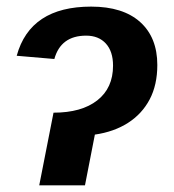

<svg xmlns="http://www.w3.org/2000/svg" viewBox="-20 -558 524 578"><path d="M98.1 0 141.1 -218.8Q225.6 -218.8 272.9 -255.9Q320.3 -293 320.3 -360.4Q320.3 -403.3 298.6 -427Q276.9 -450.7 239.3 -450.7Q163.1 -450.7 143.6 -380.4L30.3 -390.1Q70.8 -538.1 254.4 -538.1Q350.1 -538.1 401.9 -491.7Q453.6 -445.3 453.6 -362.3Q453.6 -302.7 430.7 -259Q407.7 -215.3 365.5 -188.2Q323.2 -161.1 265.6 -152.8L235.8 0Z"/></svg>

Font: Liberation Sans
Style: Bold Italic
Weight: 700
Italic angle: -12°
Designer: Steve Matteson
Foundry: Ascender Corporation
Version: Version 2.1.5